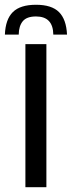

<svg xmlns="http://www.w3.org/2000/svg" viewBox="-52 -785 300 805"><path d="M54.5 0V-600H142.5V0ZM99 -765Q33 -765 2 -734.5Q-29 -704 -31.5 -640H26.5Q27 -676 43.5 -696Q60 -716 99 -716Q170.5 -716 171.5 -640H229Q226 -704 195.2 -734.5Q164.5 -765 99 -765Z"/></svg>

Font: Big Shoulders Stencil Text Medium
Style: Regular
Weight: 500
Designer: Patric King
Foundry: XO Type Co
Version: Version 1.000